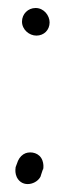

<svg xmlns="http://www.w3.org/2000/svg" viewBox="-20 -482 164 480"><path d="M19 -63C18 -56 18 -48 22 -39C36 -11 73 -21 82 -42V-43L87 -58L88 -59C89 -65 89 -73 86 -81C79 -100 58 -104 44 -99C36 -96 29 -89 25 -80L19 -64ZM71 -393C90 -393 104 -407 104 -426C104 -443 90 -462 69 -462C50 -462 35 -447 35 -428C35 -408 53 -393 71 -393Z"/></svg>

Font: Stray Cat
Style: ExBd
Weight: 800
Version: Version 1.0